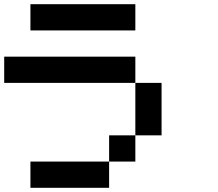

<svg xmlns="http://www.w3.org/2000/svg" viewBox="-20 -895 1040 915"><path d="M0 -500V-625H625V-500ZM125 0V-125H500V0ZM125 -750V-875H625V-750ZM500 -125V-250H625V-125ZM625 -250V-500H750V-250Z"/></svg>

Font: Galmuri7 Regular
Style: Regular
Weight: 400
Designer: Lee Minseo (quiple)
Version: Version 2.399;hotconv 1.1.1;makeotfexe 2.6.0 DEVELOPMENT